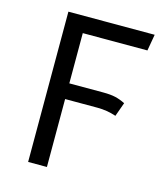

<svg xmlns="http://www.w3.org/2000/svg" viewBox="-105 -769 733 849"><g transform="rotate(15 262.0 -344.0)"><path d="M484.9 -612.8H189V-382.8H344.2Q377.9 -382.8 400.1 -377.7Q422.4 -372.6 445.8 -360.8L422.9 -296.9Q381.3 -311 336.9 -311H189V0H103V-688H498Z"/></g></svg>

Font: Fira Sans Book
Style: Regular
Weight: 350
Designer: Carrois Corporate & Edenspiekermann AG
Foundry: Carrois Corporate GbR & Edenspiekermann AG
Version: Version 4.203;PS 004.203;hotconv 1.0.88;makeotf.lib2.5.64775